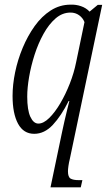

<svg xmlns="http://www.w3.org/2000/svg" viewBox="-20 -565 468 825"><path d="M247 1Q251 -18 257 -44.5Q263 -71 269 -95Q275 -119 278 -131H275Q243 -67 207 -28.5Q171 10 127 10Q81 10 57.5 -33.5Q34 -77 34 -153Q34 -201 45 -254.5Q56 -308 77.5 -359.5Q99 -411 129 -453Q159 -495 198 -520Q237 -545 283 -545Q306 -546 328 -538.5Q350 -531 365 -515L400 -544H419L280 118Q276 134 274 148.5Q272 163 272 171Q272 196 283.5 202.5Q295 209 318 209H334L327 240H197ZM145 -34Q167 -34 191.5 -58Q216 -82 239 -121Q262 -160 280 -206Q298 -252 307 -297L343 -470Q336 -488 320 -499.5Q304 -511 283 -511Q248 -511 219 -486Q190 -461 167 -419.5Q144 -378 128.5 -329.5Q113 -281 105 -234Q97 -187 97 -150Q97 -92 110.5 -63Q124 -34 145 -34Z"/></svg>

Font: Noto Serif ExtraCondensed Light
Style: Italic
Weight: 300
Width: 2
Italic angle: -12°
Designer: Monotype Design Team
Foundry: Monotype Imaging Inc.
Version: Version 2.014; ttfautohint (v1.8.4.7-5d5b)